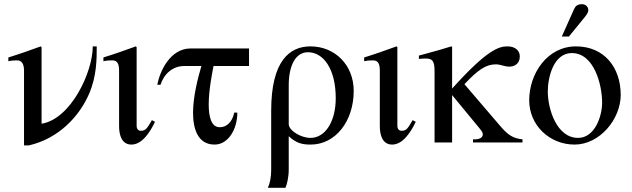

<svg xmlns="http://www.w3.org/2000/svg" viewBox="-20 -682 3023 919"><path d="M424 -460C424 -336 319 -113 180 -90H179V-456L175 -460C123 -441 72 -423 20 -407V-389C37 -393 55 -393 62 -393C84 -393 95 -376 95 -344V14H118C262 -19 360 -126 406 -232C443 -317 443 -399 443 -460Z M707 -107C684 -66 676 -56 654 -56C639 -56 634 -69 634 -79V-456L630 -460C578 -441 527 -423 475 -407V-389C494 -393 508 -393 517 -393C539 -393 550 -381 550 -344V-78C550 -35 563 10 609 10C661 10 699 -51 722 -99Z M1172 -366V-450H892C796 -450 745 -343 733 -276H748C766 -330 807 -366 862 -366H944C927 -309 904 -219 904 -142C904 -67 926 10 1007 10C1073 10 1116 -64 1116 -143H1101C1092 -98 1065 -73 1032 -73C991 -73 979 -123 979 -182C979 -254 997 -339 1002 -366Z M1278 132C1278 166 1272 196 1262 217H1346C1353 203 1362 167 1362 131V-30C1398 3 1425 10 1467 10C1586 10 1673 -102 1673 -247C1673 -371 1583 -460 1466 -460C1367 -460 1278 -392 1278 -152ZM1362 -273C1362 -369 1395 -432 1454 -432C1528 -432 1587 -352 1587 -212C1587 -102 1538 -22 1466 -22C1419 -22 1362 -58 1362 -88Z M1955 -107C1932 -66 1924 -56 1902 -56C1887 -56 1882 -69 1882 -79V-456L1878 -460C1826 -441 1775 -423 1723 -407V-389C1742 -393 1756 -393 1765 -393C1787 -393 1798 -381 1798 -344V-78C1798 -35 1811 10 1857 10C1909 10 1947 -51 1970 -99Z M2481 0V-15C2436 -20 2412 -35 2376 -77L2203 -279C2270 -350 2307 -374 2354 -374C2375 -374 2395 -363 2418 -363C2439 -363 2468 -374 2468 -412C2468 -439 2447 -460 2409 -460C2369 -460 2313 -446 2144 -258V-458L2140 -460C2101 -448 2075 -440 2015 -424L1985 -416V-400C1998 -401 2007 -402 2017 -402C2051 -402 2060 -389 2060 -341V0H2144V-227L2275 -68C2285 -56 2291 -47 2291 -39C2291 -25 2277 -15 2253 -15H2244V0Z M2669 -507H2703L2769 -588C2785 -607 2796 -621 2796 -633C2796 -653 2779 -662 2766 -662C2745 -662 2735 -654 2728 -639ZM2951 -228C2951 -358 2873 -460 2737 -460C2599 -460 2513 -329 2513 -202C2513 -82 2611 10 2730 10C2851 10 2951 -112 2951 -228ZM2862 -191C2862 -125 2827 -22 2747 -22C2644 -22 2602 -161 2602 -244C2602 -313 2630 -428 2717 -428C2824 -428 2862 -276 2862 -191Z"/></svg>

Font: STIX Math
Style: Regular
Weight: 400
Designer: MicroPress Inc., with final additions and corrections provided by Coen Hoffman, Elsevier (retired)
Version: Version 1.1.0